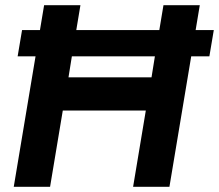

<svg xmlns="http://www.w3.org/2000/svg" viewBox="-20 -720 844 740"><path d="M65 -604H134L150 -700H290L274 -604H594L610 -700H750L734 -604H804L787 -503H717L633 0H493L542 -294H222L173 0H33L117 -503H48ZM564 -422 577 -503H257L244 -422Z"/></svg>

Font: Oak Sans
Style: Bold Italic
Weight: 700
Italic angle: -9.5°
Foundry: Erik Kennedy, Walven
Version: Version 1.000